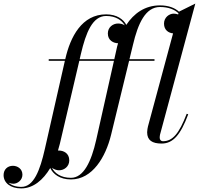

<svg xmlns="http://www.w3.org/2000/svg" viewBox="-205 -790 1108 1070"><path d="M66.5 -460V-451H156.5L45 40C18 159.5 -17 251.5 -86 251.5C-118 251.5 -142 242.5 -157.5 228C-148.5 232 -139 234 -131 234C-106.5 234 -80 213.5 -80 183.5C-80 150.5 -108 134 -133 134C-163.5 134 -185 155 -185 186C-185 228 -148 260 -87 260C-19 260 36 212 75 146.5C90.5 179.5 127.5 210 190.5 210C310.5 210 384 84.5 414 -38.5L514.5 -451H656V-460H516.5L536 -540C564 -659.5 606 -751 686.5 -751C734 -751 769 -736.5 789.5 -716L788 -709.5C779 -712.5 770.5 -714 763 -714C738.5 -714 709 -693.5 709 -658.5C709 -621.5 735.5 -606 759.5 -604L619.5 -85C618 -79 615 -63 615 -53C615 -8 643.5 10 695.5 10C759.5 10 801 -38 844 -153L835.5 -156C793 -45 756.5 -3 703.5 -3C691 -3 685 -12 685 -22.5C685 -27.5 685.5 -34.5 687 -40.5L883.5 -770L792.5 -725C770 -745.5 735 -760 686.5 -760C602 -760 540.5 -714.5 499 -651.5C482.5 -682.5 446 -710 386.5 -710C251.5 -710 187 -585 159 -461.5L158.5 -460ZM246 -490C274 -609.5 311 -701 386.5 -701C440 -701 474.5 -677 490.5 -648.5C480 -656 466 -659 453 -659C424.5 -659 396 -638.5 396 -603.5C396 -564 428 -549.5 453 -549C449 -536.5 446 -524 443.5 -511.5L432 -460H239ZM124 159C152.5 159 181 138.5 181 103.5C181 63.5 148.5 49 123.5 49C121.5 49 120 49 118 49C122 36.5 125.5 24 128.5 11.5L237 -451H430L331 -10C304 110 261 201 190.5 201C133.5 201 99 174.5 84.5 145C97 155 113.5 159 124 159Z"/></svg>

Font: Bodoni* 24pt
Style: Italic
Weight: 400
Italic angle: -13°
Version: Version 2.3